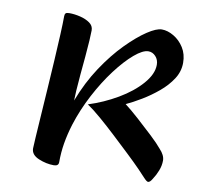

<svg xmlns="http://www.w3.org/2000/svg" viewBox="-65 -594 712 676"><g transform="rotate(10 290.5 -255.5)"><path d="M169 13Q142 13 114.5 1.5Q87 -10 87 -33Q87 -40 89 -71.5Q91 -103 94 -148.5Q97 -194 100.5 -247Q104 -300 107 -351Q110 -402 112 -444Q114 -486 114 -510Q114 -517 117 -520.5Q120 -524 130 -524Q149 -524 169.5 -519Q190 -514 204 -504Q218 -494 218 -478Q218 -467 216.5 -441.5Q215 -416 212 -383Q209 -350 206 -317.5Q203 -285 201.5 -259.5Q200 -234 200 -224Q226 -292 262.5 -347Q299 -402 338 -441.5Q377 -481 409.5 -502.5Q442 -524 461 -524Q482 -524 504 -511Q526 -498 540.5 -475Q555 -452 555 -421Q555 -390 537.5 -363Q520 -336 492.5 -313Q465 -290 435 -272Q405 -254 381 -243Q402 -227 431 -201Q460 -175 486.5 -150Q513 -125 526 -109Q545 -89 545 -70Q545 -52 538 -34Q531 -16 521 -1Q513 13 506 13Q501 13 490 1Q484 -6 464.5 -26Q445 -46 417 -72.5Q389 -99 358.5 -127.5Q328 -156 299.5 -180.5Q271 -205 250 -219Q304 -236 353.5 -265Q403 -294 434 -329.5Q465 -365 465 -398Q465 -416 454 -428Q443 -440 428 -440Q408 -440 378 -414.5Q348 -389 315.5 -346Q283 -303 254.5 -249Q226 -195 208 -138Q197 -102 191.5 -69Q186 -36 186 -1Q186 13 169 13Z"/></g></svg>

Font: BriemHand
Style: Regular
Weight: 400
Designer: Gunnlaugur SE Briem, Eben Sorkin
Foundry: Sorkin Type
Version: Version 1.001; ttfautohint (v1.8.4.7-5d5b)